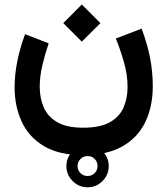

<svg xmlns="http://www.w3.org/2000/svg" viewBox="-20 -463 732 840"><path d="M270.5 263.7Q270.5 225.6 297.9 198.5Q325.2 171.4 363.3 171.4Q401.4 171.4 428.5 198.5Q455.6 225.6 455.6 263.7Q455.6 301.8 428.5 329.1Q401.4 356.4 363.3 356.4Q325.2 356.4 297.9 329.1Q270.5 301.8 270.5 263.7ZM319.3 263.7Q319.3 281.7 332.3 294.4Q345.2 307.1 363.3 307.1Q381.8 307.1 394.3 294.4Q406.7 281.7 406.7 263.7Q406.7 245.1 394.3 232.4Q381.8 219.7 363.3 219.7Q345.2 219.7 332.3 232.4Q319.3 245.1 319.3 263.7ZM337.9 -443.4 419.4 -361.8 337.9 -280.8 256.8 -361.8ZM343.8 95.7Q418.5 95.7 460.7 71.8Q502.9 47.9 520.5 7.3Q538.1 -33.2 538.1 -82Q538.1 -136.7 521.7 -192.9Q505.4 -249 486.8 -294.4L599.6 -337.9Q625.5 -268.6 637 -207.5Q648.4 -146.5 648.4 -86.4Q648.4 4.9 614.7 73Q581.1 141.1 513.4 178.5Q445.8 215.8 343.8 215.8Q238.8 215.8 172.4 176.3Q106 136.7 75 69.3Q43.9 2 43.9 -81.1Q43.9 -136.7 55.9 -196Q67.9 -255.4 89.8 -313.5L192.9 -273.4Q176.3 -224.6 165 -175.8Q153.8 -127 153.8 -83.5Q153.8 -34.7 171.1 6.1Q188.5 46.9 230 71.3Q271.5 95.7 343.8 95.7Z"/></svg>

Font: Vazirmatn FD NL SemiBold
Style: Regular
Weight: 600
Designer: Saber Rastikerdar
Foundry: Saber Rastikerdar
Version: Version 33.003